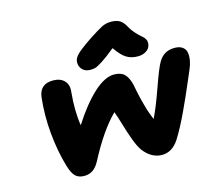

<svg xmlns="http://www.w3.org/2000/svg" viewBox="-108 -991 1180 1046"><g transform="rotate(-15 482.0 -468.0)"><path d="M423.8 -630.9Q396.5 -630.9 379.9 -648.7Q363.3 -666.5 365.2 -692.9Q366.7 -711.4 385.5 -731.2Q404.3 -751 470.2 -795.9Q526.4 -832.5 549.3 -843.8Q572.3 -855 600.1 -855Q630.9 -855 649.2 -843.8Q667.5 -832.5 681.2 -807.1Q695.3 -781.7 713.6 -762Q731.9 -742.2 743.7 -733.2Q755.4 -724.1 762 -711.2Q768.6 -698.2 765.1 -681.2Q761.7 -660.6 741.7 -647.7Q721.7 -634.8 694.8 -634.8Q656.7 -634.8 629.6 -651.9Q602.5 -668.9 571.8 -713.9Q524.4 -674.8 494.6 -656Q464.8 -637.2 452.9 -634Q440.9 -630.9 423.8 -630.9ZM683.1 -82Q622.6 -82 578.1 -141.1Q560.5 -167.5 545.7 -208Q530.8 -248.5 515.9 -298.8Q501 -349.1 491.2 -374Q410.2 -294.4 329.1 -139.2Q313 -109.4 292.5 -95.2Q272 -81.1 243.2 -81.1Q213.9 -81.1 195.6 -97.2Q177.2 -113.3 163.1 -160.2Q137.2 -247.6 127.4 -351.3Q117.7 -455.1 128.9 -555.2Q137.7 -627.9 211.9 -627.9Q253.4 -627.9 275.6 -604.7Q297.9 -581.5 293 -542Q282.7 -435.1 295.9 -353Q359.4 -453.1 424.8 -514.2Q488.8 -573.2 542 -573.2Q580.6 -573.2 600.6 -553.2Q620.6 -533.2 630.9 -490.2Q630.9 -489.7 634.5 -470.9Q638.2 -452.1 639.2 -447.5Q640.1 -442.9 644.3 -424.3Q648.4 -405.8 650.9 -397Q653.3 -388.2 658 -370.6Q662.6 -353 666.5 -340.8Q670.4 -328.6 676.3 -313Q682.1 -297.4 688 -283.2Q714.8 -335.9 752.7 -443.4Q790.5 -550.8 808.1 -578.1Q837.9 -627.9 897.9 -627.9Q926.3 -627.9 942.6 -615.7Q959 -603.5 962.2 -583.5Q965.3 -563.5 961.4 -540.5Q957.5 -517.6 946.8 -493.2Q940.4 -478 919.4 -429.2Q898.4 -380.4 886 -352.5Q873.5 -324.7 854 -282.5Q834.5 -240.2 815.9 -205.6Q797.4 -170.9 778.8 -141.1Q740.2 -82 683.1 -82Z"/></g></svg>

Font: Shantell Sans Irregular Bouncy
Style: Bold Italic
Weight: 700
Italic angle: -11.31°
Designer: Stephen Nixon, Anya Danilova, Shantell Martin
Foundry: Arrow Type
Version: Version 1.006;[9816181b4]